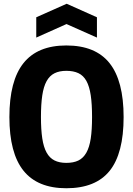

<svg xmlns="http://www.w3.org/2000/svg" viewBox="-20 -992 708 1022"><path d="M333 10Q180 10 105 -83.5Q30 -177 30 -369Q30 -562 105 -656Q180 -750 333 -750Q488 -750 563 -656Q638 -562 638 -369Q638 -175 563.5 -82.5Q489 10 333 10ZM333 -125Q371 -125 397 -137.5Q423 -150 439.5 -179Q456 -208 463 -254.5Q470 -301 470 -369Q470 -438 463 -485Q456 -532 440 -561Q424 -590 397.5 -602.5Q371 -615 333 -615Q296 -615 270 -602Q244 -589 228 -560Q212 -531 205 -484Q198 -437 198 -369Q198 -302 205 -255.5Q212 -209 228 -180Q244 -151 270 -138Q296 -125 333 -125ZM173 -900 335 -972 496 -900V-792L334 -864L173 -792Z"/></svg>

Font: Encode Sans Compressed
Style: ExtraBold
Weight: 800
Designer: Pablo Impallari, Andres Torresi
Foundry: Pablo Impallari, Andres Torresi
Version: Version 1.000; ttfautohint (v1.00) -l 8 -r 50 -G 200 -x 14 -